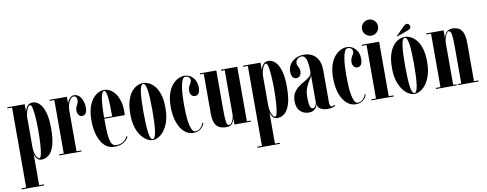

<svg xmlns="http://www.w3.org/2000/svg" viewBox="-76 -1137 4520 1782"><g transform="rotate(-10 2184.0 -246.0)"><path d="M6.5 250V240H50V-513.5H6.5V-523.5H171V-454.5Q174.5 -468 182.2 -484.8Q190 -501.5 205 -514Q220 -526.5 245.5 -526.5Q279 -526.5 308.2 -499.5Q337.5 -472.5 355.5 -413.5Q373.5 -354.5 373.5 -259Q373.5 -156.5 354.5 -97.8Q335.5 -39 304.5 -14.5Q273.5 10 237.5 10Q215.5 10 202.2 -1Q189 -12 182 -27.2Q175 -42.5 172.5 -55V240H218V250ZM218 -6Q230 -6 237.8 -41.2Q245.5 -76.5 249.2 -133.8Q253 -191 253 -257.5Q253 -319.5 249.5 -376.5Q246 -433.5 238.5 -469.8Q231 -506 219 -506Q202.5 -506 189.5 -474.8Q176.5 -443.5 172.5 -407V-114.5Q173 -86.5 179.8 -61.8Q186.5 -37 197 -21.5Q207.5 -6 218 -6Z M405 0V-10H448.5V-513.5H405V-523.5H568.5V-461.5Q570.5 -470 578.8 -485.5Q587 -501 601.8 -513.8Q616.5 -526.5 636.5 -526.5Q675.5 -526.5 700 -486.8Q724.5 -447 724.5 -391Q724.5 -358.5 712 -341.2Q699.5 -324 678 -324Q657 -324 645 -341Q633 -358 633 -383.5Q633 -401 640 -416Q647 -431 653.8 -444.8Q660.5 -458.5 660.5 -472Q660.5 -515.5 630.5 -515.5Q613.5 -515.5 599.5 -498Q585.5 -480.5 577 -453.5Q568.5 -426.5 568.5 -397.5V-10H614V0Z M922 10Q868.5 10 831 -26.5Q793.5 -63 774 -125Q754.5 -187 754.5 -263.5Q754.5 -358.5 780.2 -416.2Q806 -474 843.8 -500.2Q881.5 -526.5 916.5 -526.5Q959.5 -526.5 994.2 -497.8Q1029 -469 1049.2 -418Q1069.5 -367 1069.5 -299.5Q1069.5 -280.5 1068 -262.5H875Q875 -183.5 878.8 -125Q882.5 -66.5 896.8 -34.2Q911 -2 942 -2Q987 -2 1013.8 -22.8Q1040.5 -43.5 1050 -68L1058 -62Q1046 -33.5 1013.2 -11.8Q980.5 10 922 10ZM916.5 -517Q897.5 -517 886.5 -457.5Q875.5 -398 875 -272.5H951Q951 -393 943.8 -455Q936.5 -517 916.5 -517Z M1285.5 11Q1249 11 1210.8 -19.2Q1172.5 -49.5 1146.2 -110.5Q1120 -171.5 1120 -263.5Q1120 -338.5 1136 -389.2Q1152 -440 1177 -470.2Q1202 -500.5 1230.8 -513.5Q1259.5 -526.5 1285.5 -526.5Q1311 -526.5 1339.8 -513.5Q1368.5 -500.5 1394 -470.2Q1419.5 -440 1435.5 -389.2Q1451.5 -338.5 1451.5 -263.5Q1451.5 -171.5 1425.2 -110.5Q1399 -49.5 1360.5 -19.2Q1322 11 1285.5 11ZM1285.5 2Q1309 2 1318.5 -68.2Q1328 -138.5 1328 -263.5Q1328 -386 1318.5 -451.8Q1309 -517.5 1285.5 -517.5Q1262 -517.5 1252.8 -451.8Q1243.5 -386 1243.5 -263.5Q1243.5 -138.5 1252.8 -68.2Q1262 2 1285.5 2Z M1667 10.5Q1620 10.5 1582.5 -23Q1545 -56.5 1523 -118.2Q1501 -180 1501 -264.5Q1501 -336.5 1517.8 -386.5Q1534.5 -436.5 1561 -467.5Q1587.5 -498.5 1617.8 -512.5Q1648 -526.5 1675 -526.5Q1723.5 -526.5 1756.2 -489.8Q1789 -453 1789 -397.5Q1789 -359.5 1776.2 -341.8Q1763.5 -324 1742 -324Q1721 -324 1708 -339.5Q1695 -355 1695 -382.5Q1695 -403 1703 -419.8Q1711 -436.5 1719.2 -449.5Q1727.5 -462.5 1727.5 -472Q1727.5 -494.5 1715 -505Q1702.5 -515.5 1683 -515.5Q1664.5 -515.5 1653.2 -490.5Q1642 -465.5 1636 -426.8Q1630 -388 1628 -345.5Q1626 -303 1626 -268Q1626 -227.5 1628 -181.2Q1630 -135 1636.5 -94Q1643 -53 1655.2 -27Q1667.5 -1 1688 -1Q1719 -1 1739.2 -23.8Q1759.5 -46.5 1764 -67L1773.5 -63Q1763 -33 1737.2 -11.2Q1711.5 10.5 1667 10.5Z M1978.5 11Q1940.5 11 1913.2 -2Q1886 -15 1871.2 -48Q1856.5 -81 1856.5 -141.5V-513H1822V-523H1976.5V-153.5Q1976.5 -70 1982.2 -37.2Q1988 -4.5 2006 -4.5Q2020 -4.5 2030.8 -20Q2041.5 -35.5 2047.8 -56.8Q2054 -78 2054 -94.5V-513H2019V-523H2174V-10H2210V0H2055.5V-57Q2050 -33.5 2034.5 -11.2Q2019 11 1978.5 11Z M2228.5 250V240H2272V-513.5H2228.5V-523.5H2393V-454.5Q2396.5 -468 2404.2 -484.8Q2412 -501.5 2427 -514Q2442 -526.5 2467.5 -526.5Q2501 -526.5 2530.2 -499.5Q2559.5 -472.5 2577.5 -413.5Q2595.5 -354.5 2595.5 -259Q2595.5 -156.5 2576.5 -97.8Q2557.5 -39 2526.5 -14.5Q2495.5 10 2459.5 10Q2437.5 10 2424.2 -1Q2411 -12 2404 -27.2Q2397 -42.5 2394.5 -55V240H2440V250ZM2440 -6Q2452 -6 2459.8 -41.2Q2467.5 -76.5 2471.2 -133.8Q2475 -191 2475 -257.5Q2475 -319.5 2471.5 -376.5Q2468 -433.5 2460.5 -469.8Q2453 -506 2441 -506Q2424.5 -506 2411.5 -474.8Q2398.5 -443.5 2394.5 -407V-114.5Q2395 -86.5 2401.8 -61.8Q2408.5 -37 2419 -21.5Q2429.5 -6 2440 -6Z M2755 10.5Q2707 10.5 2674.8 -21Q2642.5 -52.5 2642.5 -115.5Q2642.5 -164 2662 -195Q2681.5 -226 2710 -246.5Q2738.5 -267 2767 -282.8Q2795.5 -298.5 2815 -316.2Q2834.5 -334 2834.5 -360.5Q2834.5 -397 2830.5 -432.5Q2826.5 -468 2814.5 -491Q2802.5 -514 2778 -514Q2757 -514 2739.2 -499.2Q2721.5 -484.5 2721.5 -458.5Q2721.5 -445 2727.2 -434.2Q2733 -423.5 2738.5 -411.5Q2744 -399.5 2744 -382.5Q2744 -356.5 2731.8 -340.2Q2719.5 -324 2696.5 -324Q2674 -324 2661.8 -342.5Q2649.5 -361 2649.5 -393.5Q2649.5 -431.5 2669.5 -461.5Q2689.5 -491.5 2724 -509Q2758.5 -526.5 2802.5 -526.5Q2841 -526.5 2875.8 -509.5Q2910.5 -492.5 2932.5 -453.8Q2954.5 -415 2954.5 -350V-52.5Q2954.5 -8.5 2976 -8.5Q2982.5 -8.5 2989.8 -12.2Q2997 -16 3000.5 -19.5L3006 -10.5Q3001.5 -5 2983 1.8Q2964.5 8.5 2934 8.5Q2898 8.5 2868.8 -6.5Q2839.5 -21.5 2839 -57Q2837 -44 2828.8 -28.2Q2820.5 -12.5 2803 -1Q2785.5 10.5 2755 10.5ZM2799.5 -22Q2814 -22 2824.2 -39.8Q2834.5 -57.5 2834.5 -74V-330Q2833 -316 2822.2 -299Q2811.5 -282 2798 -259.5Q2784.5 -237 2774.5 -206Q2764.5 -175 2764.5 -132.5Q2764.5 -80.5 2771.5 -51.2Q2778.5 -22 2799.5 -22Z M3197.5 10.5Q3150.5 10.5 3113 -23Q3075.5 -56.5 3053.5 -118.2Q3031.5 -180 3031.5 -264.5Q3031.5 -336.5 3048.2 -386.5Q3065 -436.5 3091.5 -467.5Q3118 -498.5 3148.2 -512.5Q3178.5 -526.5 3205.5 -526.5Q3254 -526.5 3286.8 -489.8Q3319.5 -453 3319.5 -397.5Q3319.5 -359.5 3306.8 -341.8Q3294 -324 3272.5 -324Q3251.5 -324 3238.5 -339.5Q3225.5 -355 3225.5 -382.5Q3225.5 -403 3233.5 -419.8Q3241.5 -436.5 3249.8 -449.5Q3258 -462.5 3258 -472Q3258 -494.5 3245.5 -505Q3233 -515.5 3213.5 -515.5Q3195 -515.5 3183.8 -490.5Q3172.5 -465.5 3166.5 -426.8Q3160.5 -388 3158.5 -345.5Q3156.5 -303 3156.5 -268Q3156.5 -227.5 3158.5 -181.2Q3160.5 -135 3167 -94Q3173.5 -53 3185.8 -27Q3198 -1 3218.5 -1Q3249.5 -1 3269.8 -23.8Q3290 -46.5 3294.5 -67L3304 -63Q3293.5 -33 3267.8 -11.2Q3242 10.5 3197.5 10.5Z M3451 -591.5Q3419.5 -591.5 3397.2 -613.5Q3375 -635.5 3375 -667.5Q3375 -698.5 3397.2 -720.5Q3419.5 -742.5 3451 -742.5Q3482 -742.5 3504 -720.5Q3526 -698.5 3526 -667.5Q3526 -635.5 3504 -613.5Q3482 -591.5 3451 -591.5ZM3346.5 0V-10H3391V-513.5H3346.5V-523.5H3511V-10H3556.5V0Z M3751.5 11Q3715 11 3676.8 -19.2Q3638.5 -49.5 3612.2 -110.5Q3586 -171.5 3586 -263.5Q3586 -338.5 3602 -389.2Q3618 -440 3643 -470.2Q3668 -500.5 3696.8 -513.5Q3725.5 -526.5 3751.5 -526.5Q3777 -526.5 3805.8 -513.5Q3834.5 -500.5 3860 -470.2Q3885.5 -440 3901.5 -389.2Q3917.5 -338.5 3917.5 -263.5Q3917.5 -171.5 3891.2 -110.5Q3865 -49.5 3826.5 -19.2Q3788 11 3751.5 11ZM3751.5 2Q3775 2 3784.5 -68.2Q3794 -138.5 3794 -263.5Q3794 -386 3784.5 -451.8Q3775 -517.5 3751.5 -517.5Q3728 -517.5 3718.8 -451.8Q3709.5 -386 3709.5 -263.5Q3709.5 -138.5 3718.8 -68.2Q3728 2 3751.5 2ZM3684 -542 3681.5 -545.5 3765 -629.5Q3778 -642 3792 -642Q3807.5 -642 3817 -625.5Q3820.5 -619 3820.5 -612Q3820.5 -591 3792.5 -581Z M3954.5 0V-10H3998.5V-513.5H3954.5V-523.5H4118.5V-452.5Q4123 -469 4131.8 -486Q4140.5 -503 4157.2 -514.8Q4174 -526.5 4203 -526.5Q4233.5 -526.5 4258.8 -514Q4284 -501.5 4299.2 -466.8Q4314.5 -432 4314.5 -365V-10H4356V0H4162V-10H4194.5V-359Q4194.5 -434 4188.5 -470.5Q4182.5 -507 4164.5 -507Q4153.5 -507 4143.2 -490.5Q4133 -474 4126.2 -451Q4119.5 -428 4118.5 -408.5V-10H4151V0Z"/></g></svg>

Font: Imbue 100pt
Style: Bold
Weight: 700
Designer: Tyler Finck
Foundry: Etcetera Type Company
Version: Version 1.102; ttfautohint (v1.8.3)